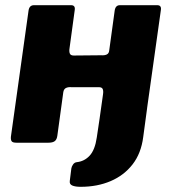

<svg xmlns="http://www.w3.org/2000/svg" viewBox="-20 -550 662 740"><path d="M547 -133 532 -22Q524 41 491 83.5Q458 126 406.5 148Q355 170 291 170Q270 170 258.5 165Q247 160 249 147L255 99Q256 92 261.5 84Q267 76 276 75Q305 72 325.5 50Q346 28 353 -20L370 -134ZM43 0Q29 0 25 -5.5Q21 -11 22 -23L90 -509Q93 -530 111 -530H254Q271 -530 268 -511L248 -364Q246 -352 249 -344Q252 -336 264 -336L370 -337Q383 -336 391.5 -340Q400 -344 401 -356L422 -509Q425 -530 442 -530H586Q603 -530 600 -511L532 -27Q531 -12 523 -6Q515 0 499 0H375Q361 0 357 -5.5Q353 -11 354 -23L377 -186Q379 -199 376 -206.5Q373 -214 361 -214H255Q243 -215 234.5 -211Q226 -207 224 -195L201 -27Q199 -12 191 -6Q183 0 167 0Z"/></svg>

Font: Libre Franklin ExtraBold
Style: Italic
Weight: 800
Italic angle: -8°
Designer: Pablo Impallari, Rodrigo Fuenzalida, Nhung Nguyen
Foundry: Impallari Type
Version: Version 3.000